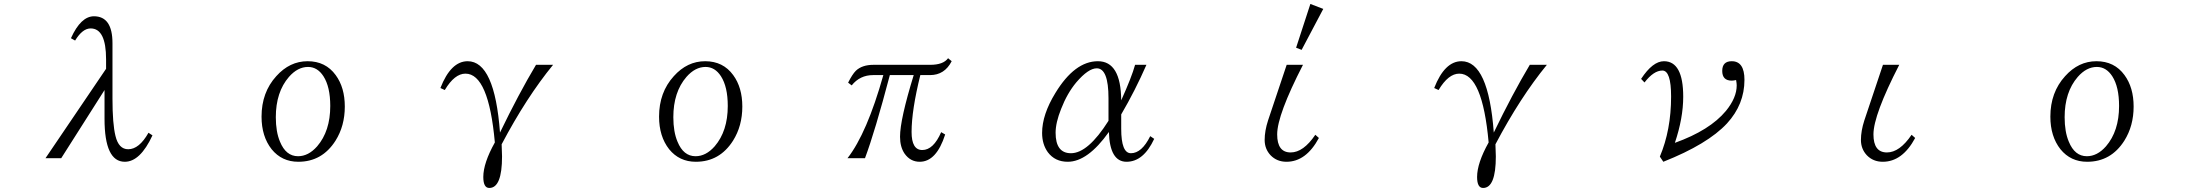

<svg xmlns="http://www.w3.org/2000/svg" viewBox="-20 -850 11040 966"><path d="M513.7 -503.9V-551.8Q513.7 -707 436 -707Q395 -707 357.9 -646L336.9 -657.7Q386.7 -768.1 452.6 -768.1Q545.9 -768.1 545.9 -632.8V-354Q545.9 -226.1 561 -166Q577.1 -99.1 625 -99.1Q680.2 -99.1 727.1 -182.1L747.1 -168.9Q685.5 -36.1 607.9 -36.1Q505.9 -36.1 505.9 -252V-397L288.1 -54.2H209Z M1527.8 -542Q1618.2 -542 1668.9 -472.2Q1714.8 -409.7 1714.8 -314Q1714.8 -216.3 1668 -142.1Q1600.6 -36.1 1481 -36.1Q1397.9 -36.1 1346.7 -99.1Q1295.9 -163.6 1295.9 -263.2Q1295.9 -385.3 1370.1 -466.8Q1437.5 -542 1527.8 -542ZM1529.8 -513.2Q1477.5 -513.2 1433.6 -462.9Q1367.7 -386.7 1367.7 -260.3Q1367.7 -186.5 1388.7 -137.2Q1418.5 -64 1479.5 -64Q1531.7 -64 1575.7 -113.8Q1641.6 -190.4 1641.6 -316.9Q1641.6 -413.1 1607.4 -466.3Q1577.1 -513.2 1529.8 -513.2Z M2195.8 -407.2Q2248.5 -542 2333 -542Q2468.8 -542 2495.6 -183.1Q2589.4 -377.4 2676.8 -523.9H2762.7Q2628.4 -359.9 2503.9 -124Q2505.9 -78.6 2505.9 -63Q2505.9 95.7 2441.9 95.7Q2411.6 95.7 2411.6 40.5Q2411.6 -29.3 2469.7 -133.3Q2438.5 -479.5 2321.8 -479.5Q2267.1 -479.5 2217.8 -397Z M3527.8 -542Q3618.2 -542 3668.9 -472.2Q3714.8 -409.7 3714.8 -314Q3714.8 -216.3 3668 -142.1Q3600.6 -36.1 3481 -36.1Q3397.9 -36.1 3346.7 -99.1Q3295.9 -163.6 3295.9 -263.2Q3295.9 -385.3 3370.1 -466.8Q3437.5 -542 3527.8 -542ZM3529.8 -513.2Q3477.5 -513.2 3433.6 -462.9Q3367.7 -386.7 3367.7 -260.3Q3367.7 -186.5 3388.7 -137.2Q3418.5 -64 3479.5 -64Q3531.7 -64 3575.7 -113.8Q3641.6 -190.4 3641.6 -316.9Q3641.6 -413.1 3607.4 -466.3Q3577.1 -513.2 3529.8 -513.2Z M4247.1 -434.1Q4268.1 -476.1 4286.1 -494.1Q4317.4 -523.9 4375 -523.9H4660.2Q4726.1 -523.9 4750 -557.1L4768.1 -542Q4732.4 -472.2 4659.2 -472.2H4610.4Q4566.4 -294.4 4566.4 -186Q4566.4 -95.2 4620.1 -95.2Q4676.3 -95.2 4715.3 -185.1L4735.4 -173.3Q4691.4 -36.1 4607.4 -36.1Q4560.1 -36.1 4531.2 -77.1Q4508.3 -110.8 4508.3 -162.1Q4508.3 -248.5 4577.1 -472.2H4457Q4381.8 -187 4332 -54.2H4244.1Q4341.8 -179.2 4424.3 -472.2H4373Q4306.6 -472.2 4265.1 -420.4Z M5787.1 -151.4Q5733.4 -36.1 5647.9 -36.1Q5563.5 -36.1 5559.1 -186Q5452.6 -36.1 5352.1 -36.1Q5288.1 -36.1 5252 -84Q5223.1 -124 5223.1 -181.2Q5223.1 -273.4 5290 -382.3Q5387.2 -542 5503.9 -542Q5619.6 -542 5621.1 -345.2Q5673.8 -461.9 5690.9 -523.9H5748Q5691.9 -395.5 5621.1 -274.4V-202.1Q5621.1 -79.1 5669.9 -79.1Q5724.6 -79.1 5767.1 -165ZM5557.1 -242.2V-356Q5557.1 -506.3 5498 -506.3Q5455.6 -506.3 5395 -435.5Q5349.1 -380.4 5318.8 -302.2Q5291 -232.9 5291 -182.1Q5291 -79.1 5368.2 -79.1Q5454.1 -79.1 5557.1 -242.2Z M6453.6 -523.9H6535.6Q6405.8 -271.5 6405.8 -173.8Q6405.8 -83 6473.6 -83Q6537.6 -83 6597.7 -171.9L6615.7 -155.8Q6551.3 -36.1 6452.6 -36.1Q6404.3 -36.1 6372.6 -68.8Q6342.8 -100.6 6342.8 -146Q6342.8 -191.4 6359.9 -244.1ZM6572.8 -830.1 6637.7 -805.2 6528.8 -599.1 6501 -609.9Z M7195.8 -407.2Q7248.5 -542 7333 -542Q7468.8 -542 7495.6 -183.1Q7589.4 -377.4 7676.8 -523.9H7762.7Q7628.4 -359.9 7503.9 -124Q7505.9 -78.6 7505.9 -63Q7505.9 95.7 7441.9 95.7Q7411.6 95.7 7411.6 40.5Q7411.6 -29.3 7469.7 -133.3Q7438.5 -479.5 7321.8 -479.5Q7267.1 -479.5 7217.8 -397Z M8236.8 -453.1Q8295.4 -542 8351.6 -542Q8448.7 -542 8448.7 -363.3Q8448.7 -255.9 8406.7 -131.3Q8582.5 -194.3 8663.6 -292Q8717.8 -358.4 8717.8 -420.4Q8717.8 -429.7 8714.8 -447.3Q8700.2 -444.3 8692.9 -444.3Q8645 -444.3 8645 -493.2Q8645 -542 8692.9 -542Q8756.8 -542 8756.8 -448.2Q8756.8 -324.7 8668.9 -229Q8571.8 -124.5 8348.6 -36.1L8331.1 -62Q8387.7 -195.8 8387.7 -364.3Q8387.7 -495.1 8343.8 -495.1Q8300.3 -495.1 8253.9 -435.1Z M9453.6 -523.9H9535.6Q9405.8 -271.5 9405.8 -173.8Q9405.8 -83 9473.6 -83Q9537.6 -83 9597.7 -171.9L9615.7 -155.8Q9551.3 -36.1 9452.6 -36.1Q9404.3 -36.1 9372.6 -68.8Q9342.8 -100.6 9342.8 -146Q9342.8 -191.4 9359.9 -244.1Z M10527.8 -542Q10618.2 -542 10668.9 -472.2Q10714.8 -409.7 10714.8 -314Q10714.8 -216.3 10668 -142.1Q10600.6 -36.1 10481 -36.1Q10397.9 -36.1 10346.7 -99.1Q10295.9 -163.6 10295.9 -263.2Q10295.9 -385.3 10370.1 -466.8Q10437.5 -542 10527.8 -542ZM10529.8 -513.2Q10477.5 -513.2 10433.6 -462.9Q10367.7 -386.7 10367.7 -260.3Q10367.7 -186.5 10388.7 -137.2Q10418.5 -64 10479.5 -64Q10531.7 -64 10575.7 -113.8Q10641.6 -190.4 10641.6 -316.9Q10641.6 -413.1 10607.4 -466.3Q10577.1 -513.2 10529.8 -513.2Z"/></svg>

Font: I.Ming
Style: Regular
Weight: 400
Designer: Ichiten Fonts Project
Version: Version 5.10 Mar 24, 2018